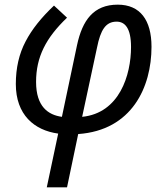

<svg xmlns="http://www.w3.org/2000/svg" viewBox="-20 -565 719 825"><path d="M268 240 316 11C547 -5 631 -191 631 -364C631 -479 582 -545 486 -545C382 -545 334 -478 311 -371L246 -63C187 -71 135 -107 135 -213C135 -320 177 -402 268 -489L212 -541C158 -490 117 -439 90 -387C62 -334 48 -273 48 -204C48 -72 127 -5 230 9L181 240ZM397 -361C412 -436 434 -472 481 -472C517 -472 543 -444 543 -363C543 -242 493 -79 333 -63Z"/></svg>

Font: BC Sans
Style: Italic
Weight: 400
Italic angle: -12°
Designer: Monotype Design Team
Designer: Province of B.C.
Foundry: Monotype Imaging Inc.
Version: Version 2.000;GOOG;noto-source:20170915:90ef993387c0